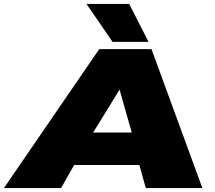

<svg xmlns="http://www.w3.org/2000/svg" viewBox="-60 -961 1101 981"><path d="M-40 0 447 -710H714L974 0H685L652 -118H319L252 0ZM416 -284H613L551 -503ZM515 -747 382 -941H600L699 -747Z"/></svg>

Font: Georama ExtraExtended ExtraBold
Style: Italic
Weight: 800
Width: 8
Italic angle: -9°
Designer: Jean-Baptiste Levee
Foundry: Production Type
Version: Version 1.000